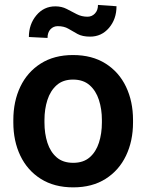

<svg xmlns="http://www.w3.org/2000/svg" viewBox="-20 -766 606 795"><path d="M35.2 -258.8V-269Q35.2 -346.2 64.2 -407Q93.3 -467.8 148.7 -502.9Q204.1 -538.1 282.2 -538.1Q361.3 -538.1 417 -502.9Q472.7 -467.8 501.7 -407Q530.8 -346.2 530.8 -269V-258.8Q530.8 -182.1 501.7 -121.3Q472.7 -60.5 417.2 -25.4Q361.8 9.8 283.2 9.8Q204.6 9.8 148.9 -25.4Q93.3 -60.5 64.2 -121.3Q35.2 -182.1 35.2 -258.8ZM164.1 -269V-258.8Q164.1 -212.9 176.3 -175Q188.5 -137.2 214.6 -114.5Q240.7 -91.8 283.2 -91.8Q325.2 -91.8 351.3 -114.5Q377.4 -137.2 389.6 -175Q401.9 -212.9 401.9 -258.8V-269Q401.9 -314 389.6 -352.1Q377.4 -390.1 351.1 -413.3Q324.7 -436.5 282.2 -436.5Q240.7 -436.5 214.6 -413.3Q188.5 -390.1 176.3 -352.1Q164.1 -314 164.1 -269ZM385.7 -745.6 462.4 -740.2Q462.4 -687 431.4 -650.6Q400.4 -614.3 353 -614.3Q321.3 -614.3 301.3 -625.2Q281.2 -636.2 263.2 -647Q245.1 -657.7 219.2 -657.7Q201.2 -657.7 189 -644.8Q176.8 -631.8 176.8 -608.9L99.6 -612.8Q99.6 -665.5 130.6 -702.6Q161.6 -739.7 209 -739.7Q235.4 -739.7 256.1 -729Q276.9 -718.3 297.4 -707.5Q317.9 -696.8 342.3 -696.8Q360.4 -696.8 373 -710Q385.7 -723.1 385.7 -745.6Z"/></svg>

Font: Vazirmatn RD SemiBold
Style: Regular
Weight: 600
Designer: Saber Rastikerdar
Foundry: Saber Rastikerdar
Version: Version 32.102